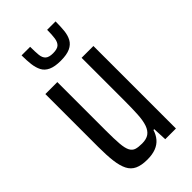

<svg xmlns="http://www.w3.org/2000/svg" viewBox="-222 -767 839 839"><g transform="rotate(-45 197.5 -347.5)"><path d="M160 8Q124 8 101.5 -2.5Q79 -13 67.5 -36Q56 -59 51.5 -95Q47 -131 47 -182V-510H121V-209Q121 -158 123.5 -127.5Q126 -97 134 -82Q142 -67 156 -62.5Q170 -58 193 -58Q220 -58 235.5 -69Q251 -80 259 -103Q267 -126 269 -162.5Q271 -199 271 -250V-510H344V0H278L275 -65H270Q263 -42 249 -25.5Q235 -9 213 -0.5Q191 8 160 8ZM198 -565Q161 -565 139.5 -575Q118 -585 108.5 -603.5Q99 -622 96 -647Q93 -672 93 -703H146Q146 -672 148 -652Q150 -632 161 -622Q172 -612 197 -612Q223 -612 234 -622Q245 -632 248 -652.5Q251 -673 251 -703H303Q303 -672 300.5 -647Q298 -622 288 -603.5Q278 -585 256.5 -575Q235 -565 198 -565Z"/></g></svg>

Font: Saira ExtraCondensed Medium
Style: Regular
Weight: 500
Width: 2
Designer: Hector Gatti with collaboration of the Omnibus-Type team
Foundry: Omnibus-Type
Version: Version 1.101